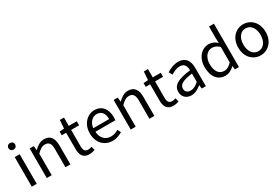

<svg xmlns="http://www.w3.org/2000/svg" viewBox="78 -1918 4439 3053"><g transform="rotate(-30 2297.5 -391.5)"><path d="M138 -655C174 -655 199 -679 199 -716C199 -751 174 -775 138 -775C102 -775 77 -751 77 -716C77 -679 102 -655 138 -655ZM92 0H183V-543H92Z M367 0H458V-394C513 -449 551 -477 607 -477C679 -477 710 -434 710 -332V0H801V-344C801 -483 749 -557 635 -557C561 -557 505 -516 453 -465H450L442 -543H367Z M1149 13C1182 13 1218 3 1249 -7L1231 -75C1213 -68 1188 -61 1169 -61C1106 -61 1085 -99 1085 -166V-469H1232V-543H1085V-696H1009L998 -543L913 -538V-469H994V-168C994 -60 1033 13 1149 13Z M1574 13C1648 13 1706 -12 1754 -43L1721 -103C1681 -76 1638 -60 1585 -60C1482 -60 1411 -134 1405 -250H1771C1773 -263 1775 -282 1775 -302C1775 -457 1697 -557 1559 -557C1433 -557 1314 -447 1314 -271C1314 -92 1430 13 1574 13ZM1404 -316C1415 -422 1483 -484 1560 -484C1645 -484 1695 -425 1695 -316Z M1909 0H2000V-394C2055 -449 2093 -477 2149 -477C2221 -477 2252 -434 2252 -332V0H2343V-344C2343 -483 2291 -557 2177 -557C2103 -557 2047 -516 1995 -465H1992L1984 -543H1909Z M2691 13C2724 13 2760 3 2791 -7L2773 -75C2755 -68 2730 -61 2711 -61C2648 -61 2627 -99 2627 -166V-469H2774V-543H2627V-696H2551L2540 -543L2455 -538V-469H2536V-168C2536 -60 2575 13 2691 13Z M3022 13C3089 13 3150 -22 3202 -65H3205L3213 0H3288V-334C3288 -468 3232 -557 3100 -557C3013 -557 2936 -518 2886 -486L2922 -423C2965 -452 3022 -481 3085 -481C3174 -481 3197 -414 3197 -344C2966 -318 2863 -259 2863 -141C2863 -43 2931 13 3022 13ZM3048 -60C2994 -60 2952 -85 2952 -147C2952 -217 3014 -262 3197 -284V-132C3144 -85 3101 -60 3048 -60Z M3646 13C3711 13 3768 -22 3811 -64H3814L3822 0H3896V-796H3806V-587L3810 -493C3762 -533 3721 -557 3657 -557C3533 -557 3422 -447 3422 -271C3422 -90 3510 13 3646 13ZM3666 -63C3570 -63 3516 -141 3516 -272C3516 -396 3585 -480 3673 -480C3718 -480 3759 -464 3806 -423V-138C3760 -88 3716 -63 3666 -63Z M4292 13C4425 13 4544 -91 4544 -271C4544 -452 4425 -557 4292 -557C4159 -557 4040 -452 4040 -271C4040 -91 4159 13 4292 13ZM4292 -63C4198 -63 4135 -146 4135 -271C4135 -396 4198 -481 4292 -481C4386 -481 4450 -396 4450 -271C4450 -146 4386 -63 4292 -63Z"/></g></svg>

Font: DAIFUKU Sans JP
Style: Regular
Weight: 400
Designer: Original font ‘Source Han Sans JP’ : Ryoko NISHIZUKA  (kana, bopomofo & ideographs); Paul D. Hunt (Latin, Greek & Cyrill
Foundry: Daifuku
Version: Version 1.001